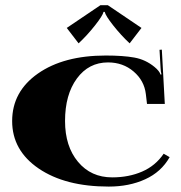

<svg xmlns="http://www.w3.org/2000/svg" viewBox="-20 -705 687 730"><path d="M389.9 -685.3 517.9 -598.8 472.9 -540.2Q440.1 -570.8 410.6 -608.2Q381.1 -645.5 378.1 -660H373.7Q370.6 -645.5 341.1 -608.2Q311.6 -570.8 278.8 -540.2L233.8 -598.8L361.9 -685.3ZM382 -493.9Q448 -493.9 490.6 -486.2Q533.2 -478.6 567.3 -450.6Q586.1 -435.3 590.5 -421.3L594 -422.2Q590.9 -431.8 590.5 -446.7L586.5 -515.7L595.3 -516.2L606.6 -309.9H538.9L534.5 -347.5Q528.4 -398.6 488 -433.1Q447.6 -467.7 390.7 -467.7Q317.3 -467.7 272.3 -406.5Q227.3 -345.3 227.3 -244.8Q227.3 -148.6 276.7 -89.6Q326 -30.6 406.5 -30.6Q469.8 -30.6 520.5 -52.7Q571.2 -74.7 602.3 -120.6L625 -107.5Q593.1 -51.1 532.1 -23.4Q471.2 4.4 393.4 4.4Q228.1 4.4 127.2 -64.2Q26.2 -132.9 26.2 -244.8Q26.2 -356.6 124.1 -425.3Q222 -493.9 382 -493.9Z"/></svg>

Font: Wabroye
Style: Medium
Weight: 500
Designer: gluk
Foundry: gluk
Version: Version 0.14